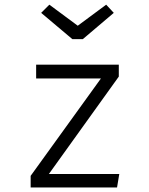

<svg xmlns="http://www.w3.org/2000/svg" viewBox="-20 -822 655 842"><path d="M194.4 -59H503.1L493.3 0H114.4V-50.8L422.6 -477.9H138.5V-538.5H501V-486.2ZM445.6 -801.5 479 -765.6 343.1 -650.3H297.4L160.5 -765.6L196.4 -801.5L321 -709.2Z"/></svg>

Font: Fira Code Light
Style: Regular
Weight: 300
Monospace: yes
Designer: Carrois Corporate, Edenspiekermann AG, Nikita Prokopov
Foundry: Carrois Corporate, Edenspiekermann AG, Nikita Prokopov
Version: Version 6.000; ttfautohint (v1.8.2) -l 8 -r 50 -G 200 -x 14 